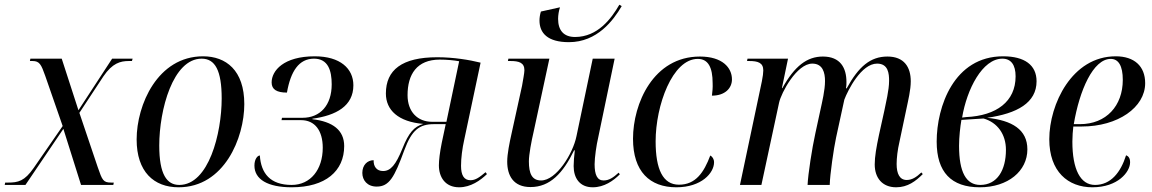

<svg xmlns="http://www.w3.org/2000/svg" viewBox="-42 -785 4888 815"><path d="M-22 0H66L227 -238L302 0H439L441 -10H430C396 -10 392 -20 373 -75L295 -306L397 -461C435 -517 469 -526 505 -526H518L521 -536H434L291 -317L220 -536H87L85 -526H96C126 -526 133 -511 150 -463L224 -250L101 -72C62 -16 35 -10 -8 -10H-20Z M716 10C910 10 995 -200 995 -343C995 -487 917 -546 820 -546C627 -546 538 -340 538 -193C538 -56 611 10 716 10ZM719 0C666 0 634 -45 634 -167C634 -319 692 -536 814 -536C871 -536 899 -486 899 -367C899 -219 844 0 719 0Z M1196 10C1340 10 1419 -59 1419 -165C1419 -232 1371 -269 1284 -279V-281C1385 -295 1458 -335 1458 -423C1458 -494 1402 -546 1294 -546C1162 -546 1111 -485 1111 -435C1111 -405 1133 -392 1176 -392C1192 -483 1227 -536 1291 -536C1351 -536 1366 -485 1366 -427C1366 -338 1317 -285 1242 -285H1155L1153 -275H1236C1295 -275 1328 -230 1328 -158C1328 -65 1276 0 1196 0C1105 0 1066 -49 1061 -125C1052 -125 1038 -111 1038 -82C1038 -24 1094 10 1196 10Z M1907 10C1956 10 1997 -19 2025 -46L2019 -54C1994 -33 1977 -20 1955 -20C1927 -20 1915 -42 1915 -81C1915 -114 1920 -154 1929 -194L1998 -519C1950 -531 1883 -542 1814 -542C1664 -542 1596 -488 1596 -388C1596 -318 1648 -268 1755 -259C1716 -248 1693 -222 1666 -154C1638 -85 1616 -59 1584 -59C1557 -59 1543 -78 1544 -105C1518 -105 1496 -85 1496 -51C1496 -20 1517 7 1557 7C1610 7 1632 -32 1674 -147C1706 -234 1739 -258 1800 -258H1850L1833 -178C1825 -138 1821 -105 1821 -83C1821 -34 1847 10 1907 10ZM1792 -268C1731 -268 1688 -310 1688 -381C1688 -469 1727 -532 1825 -532C1854 -532 1886 -529 1907 -525L1853 -268Z M2373 -606C2493 -606 2562 -699 2597 -759L2587 -765C2553 -706 2495 -628 2399 -628C2351 -628 2327 -656 2327 -705C2327 -720 2330 -739 2335 -754L2254 -736C2250 -723 2248 -710 2248 -698C2248 -645 2282 -606 2373 -606ZM2474 10C2523 10 2562 -18 2589 -45L2584 -52C2561 -31 2543 -19 2520 -19C2493 -19 2482 -43 2482 -88C2482 -116 2490 -171 2497 -200L2567 -536H2474L2405 -207C2390 -132 2319 -19 2255 -19C2216 -19 2203 -48 2203 -100C2203 -129 2214 -187 2223 -225L2290 -536H2116L2114 -526H2125C2161 -526 2184 -519 2184 -487C2184 -475 2178 -445 2174 -421L2129 -216C2121 -180 2111 -132 2111 -99C2111 -40 2137 9 2210 9C2293 9 2348 -50 2395 -147H2398C2395 -123 2393 -97 2393 -80C2393 -30 2418 10 2474 10Z M2829 10C2936 10 2989 -51 2989 -96C2989 -110 2982 -120 2973 -125C2946 -53 2911 -1 2840 -1C2772 -1 2741 -66 2741 -185C2741 -337 2812 -535 2920 -535C2964 -535 2983 -499 2983 -432C2984 -414 2982 -395 2980 -379C3036 -379 3065 -411 3065 -448C3065 -498 3024 -545 2929 -545C2731 -545 2645 -345 2645 -196C2645 -57 2716 10 2829 10Z M3762 10C3811 10 3845 -16 3875 -46L3869 -53C3848 -33 3829 -21 3807 -21C3777 -21 3764 -47 3764 -89C3764 -114 3768 -149 3776 -183L3806 -325C3813 -359 3824 -403 3824 -440C3824 -500 3796 -545 3725 -545C3653 -545 3603 -503 3552 -410H3549C3551 -419 3551 -428 3551 -437C3551 -497 3525 -545 3451 -545C3384 -545 3331 -505 3279 -411H3277L3303 -536H3131L3129 -526H3138C3175 -526 3198 -519 3198 -486C3198 -477 3196 -459 3192 -440L3099 0H3190L3265 -349C3274 -391 3340 -515 3406 -515C3451 -515 3460 -476 3460 -441C3460 -402 3448 -353 3440 -316L3419 -219C3405 -156 3388 -46 3386 0H3480C3481 -44 3497 -155 3507 -201L3542 -362C3557 -402 3614 -515 3681 -515C3729 -515 3732 -472 3732 -442C3732 -402 3718 -347 3712 -316L3689 -212C3678 -160 3671 -120 3671 -87C3671 -30 3703 10 3762 10Z M4117 10C4237 10 4319 -59 4319 -151C4319 -235 4254 -274 4148 -285C4276 -303 4358 -349 4358 -440C4358 -509 4307 -546 4216 -546C4007 -546 3934 -332 3934 -184C3934 -54 3996 10 4117 10ZM4059 -288 4042 -286C4062 -406 4128 -536 4213 -536C4250 -536 4269 -509 4269 -461C4269 -354 4188 -294 4059 -288ZM4119 0C4059 0 4029 -54 4029 -166C4029 -204 4034 -247 4039 -276C4066 -277 4120 -282 4133 -282C4192 -265 4228 -215 4228 -149C4228 -63 4191 0 4119 0Z M4595 10C4703 10 4755 -55 4755 -96C4755 -114 4748 -122 4738 -126C4715 -53 4673 0 4606 0C4544 0 4510 -66 4510 -184C4510 -204 4512 -233 4514 -248H4550C4703 -248 4819 -329 4819 -432C4819 -504 4773 -546 4694 -546C4508 -546 4412 -342 4412 -194C4412 -57 4491 10 4595 10ZM4542 -258H4516C4540 -401 4598 -535 4673 -535C4706 -535 4724 -505 4724 -446C4724 -336 4654 -258 4542 -258Z"/></svg>

Font: Noto Serif Display SemiCondensed
Style: Italic
Weight: 400
Width: 4
Italic angle: -12°
Designer: Monotype Design Team
Foundry: Monotype Imaging Inc.
Version: Version 2.009